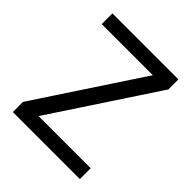

<svg xmlns="http://www.w3.org/2000/svg" viewBox="-178 -757 875 875"><g transform="rotate(45 259.0 -319.5)"><path d="M475 -70V0H43V-65.5L375.5 -570H46V-639H471.5V-574.5L139 -70Z"/></g></svg>

Font: Anek Latin
Style: Regular
Weight: 400
Designer: Yesha Goshar
Foundry: Ek Type
Version: Version 1.003